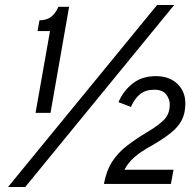

<svg xmlns="http://www.w3.org/2000/svg" viewBox="-20 -732 758 764"><path d="M121.5 -283 179 -608.5H129.5L137 -651Q168 -652 184.8 -666Q201.5 -680 212.5 -705H255L181 -283ZM12 12 605 -712H673L80.5 12ZM393.5 0Q403 -52.5 426.2 -88.5Q449.5 -124.5 485.2 -152Q521 -179.5 567.5 -207.5Q610 -232.5 632.8 -255.5Q655.5 -278.5 655.5 -316.5Q655.5 -337 641.5 -356Q627.5 -375 593.5 -375Q559 -375 537 -357Q515 -339 501 -306.5L451.5 -325.5Q470 -369.5 507.2 -399.2Q544.5 -429 600 -429Q654 -429 685.8 -398.5Q717.5 -368 717.5 -320.5Q717.5 -282.5 703.8 -255Q690 -227.5 660.2 -203.5Q630.5 -179.5 582.5 -152Q539 -128 514.2 -106Q489.5 -84 475 -56.5H670.5L660 0Z"/></svg>

Font: Overpass Light
Style: Italic
Weight: 300
Italic angle: -10°
Designer: Delve Withrington, Dave Bailey, Thomas Jockin
Foundry: Delve Fonts LLC
Version: Version 4.000; ttfautohint (v1.8.3)